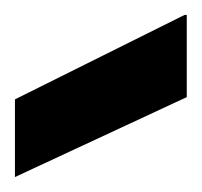

<svg xmlns="http://www.w3.org/2000/svg" viewBox="-20 -776 270 257"><path d="M0 -539V-643L227 -756H230V-646Z"/></svg>

Font: DM Sans 9pt 36pt ExtraBold
Style: Regular
Weight: 800
Version: Version 4.004;gftools[0.9.30]